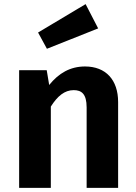

<svg xmlns="http://www.w3.org/2000/svg" viewBox="-20 -913 661 933"><path d="M457 -775 396 -893 165 -755 208 -676ZM393 -590C321 -590 265 -557 219 -500L207 -572H73V0H227V-395C259 -446 294 -475 338 -475C376 -475 401 -457 401 -391V0H554V-417C554 -525 494 -590 393 -590Z"/></svg>

Font: Glow Sans SC Normal
Style: Bold
Weight: 700
Designer: Ryoko NISHIZUKA (kana, bopomofo & ideographs); Paul D. Hunt (Latin, Greek & Cyrillic); Sandoll Communications, Soo-young
Version: Version 0.93